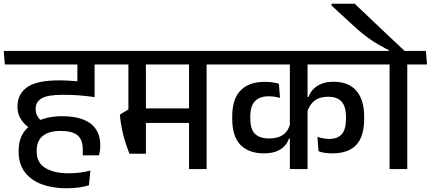

<svg xmlns="http://www.w3.org/2000/svg" viewBox="-38 -908 2313 1031"><path d="M328 -562H563.5L557.5 -634.5H322ZM470 -587.5H379V-475.5L470 -475ZM571 -562 565 -634.5H-18L-12 -562ZM377.5 -584V-412L470 -388V-584ZM118 -222 183 -259Q168.5 -273.5 161 -288Q153.5 -302.5 153.5 -321V-324.5Q153.5 -361 185.8 -380Q218 -399 299.5 -399Q342.5 -399 385 -396Q427.5 -393 470 -386.5V-458.5Q422.5 -467 373.2 -471.8Q324 -476.5 281.5 -476.5Q159.5 -476.5 107.8 -439.8Q56 -403 56 -337V-332Q56 -298 72.2 -271Q88.5 -244 118 -222ZM439.5 87 447.5 8Q419.5 15 390.5 18.8Q361.5 22.5 329 22.5Q254.5 22.5 206.8 -5.2Q159 -33 159 -94.5V-98.5Q159 -152.5 192.5 -178.8Q226 -205 288 -205Q349.5 -205 378 -181.8Q406.5 -158.5 406.5 -105.5V-74H493.5Q497 -87.5 498.8 -101.2Q500.5 -115 500.5 -128.5Q500.5 -177.5 478.2 -212.2Q456 -247 410.8 -265.5Q365.5 -284 296 -284Q251.5 -284 214.8 -275.2Q178 -266.5 153 -251L142.5 -245Q102.5 -223 82.2 -186.2Q62 -149.5 62 -99.5V-94Q62 -27 95.5 16.8Q129 60.5 187 81.8Q245 103 318 103Q355.5 103 384.8 98.8Q414 94.5 439.5 87Z M1071.5 -587.5H977V0H1071.5ZM930.5 -562H1178L1172 -634.5H924.5ZM1075.5 -562 1069.5 -634.5H525.5L531.5 -562ZM1018 -326H682V-248H1018ZM745.5 -589H651.5V-271H745.5ZM657 -82.5H745.5V-320.5H652L605.5 -292.5Q609.5 -251 616.5 -216Q623.5 -181 633.8 -148.5Q644 -116 657 -82.5Z M1142.5 -562H1989L1983 -634.5H1136.5ZM1209 -270Q1209 -175 1253.5 -129.8Q1298 -84.5 1379.5 -84.5Q1416.5 -84.5 1443.5 -94.2Q1470.5 -104 1488 -121.8Q1505.5 -139.5 1513.5 -164H1525L1521 -247.5Q1512 -207 1484 -185.8Q1456 -164.5 1406.5 -164.5Q1357 -164.5 1331.5 -189Q1306 -213.5 1306 -273V-282Q1306 -339 1331.5 -365Q1357 -391 1404.5 -391Q1420.5 -391 1435.5 -388.8Q1450.5 -386.5 1465.5 -382.5L1459.5 -458.5Q1442.5 -463.5 1423.8 -466Q1405 -468.5 1383 -468.5Q1299 -468.5 1254 -422.5Q1209 -376.5 1209 -283ZM1917.5 -281.5Q1917.5 -372 1875.8 -420.5Q1834 -469 1752.5 -469Q1717 -469 1690.2 -458.8Q1663.5 -448.5 1645.5 -430.2Q1627.5 -412 1618.5 -387H1607L1611 -305Q1623.5 -346 1650.8 -367.2Q1678 -388.5 1724 -388.5Q1773.5 -388.5 1796.8 -361.8Q1820 -335 1820 -279V-271Q1820 -213.5 1797.5 -187.8Q1775 -162 1730 -162Q1713.5 -162 1697.2 -165Q1681 -168 1666.5 -173L1672.5 -96Q1687 -90 1706.2 -87.2Q1725.5 -84.5 1747 -84.5Q1832 -84.5 1874.8 -129.5Q1917.5 -174.5 1917.5 -270.5ZM1613.5 -587.5H1518.5V0H1613.5Z M2149 0V-587.5H2054V0ZM2255 -562 2249 -634.5H1947L1954.5 -562ZM1742.5 -888V-878L1858.5 -771.5Q1883 -748.5 1905 -730.8Q1927 -713 1949 -697.5Q1971 -682 1995.8 -667.8Q2020.5 -653.5 2050 -638V-619H2139V-630.5Q2123 -645.5 2095.8 -671Q2068.5 -696.5 2036 -727.2Q2003.5 -758 1971 -789Q1938.5 -820 1911 -846Q1883.5 -872 1866.5 -888Z"/></svg>

Font: Anek Devanagari Medium Medium
Style: Regular
Weight: 500
Version: Version 1.003